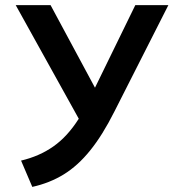

<svg xmlns="http://www.w3.org/2000/svg" viewBox="-20 -720 680 752"><path d="M106.5 12 62.5 -91Q134.5 -108 189.5 -146.8Q244.5 -185.5 288.5 -255L41.5 -700H178L352 -376.5L510 -700H639.5L428 -283Q381.5 -190.5 333.2 -130.8Q285 -71 229.8 -37Q174.5 -3 106.5 12Z"/></svg>

Font: Geologica
Style: Regular
Weight: 400
Designer: Sindre Bremnes, Frode Helland
Foundry: Monokrom Skriftforlag AS
Version: Version 1.010; ttfautohint (v1.8.4.7-5d5b);gftools[0.9.28]